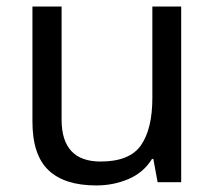

<svg xmlns="http://www.w3.org/2000/svg" viewBox="-20 -556 658 586"><path d="M533 -536V0H461L448 -71H444Q418 -29 372 -9.5Q326 10 274 10Q177 10 128 -36.5Q79 -83 79 -185V-536H168V-191Q168 -63 287 -63Q376 -63 410.5 -113Q445 -163 445 -257V-536Z"/></svg>

Font: Noto Sans Tifinagh Air
Style: Regular
Weight: 400
Designer: JamraPatel
Foundry: JamraPatel LLC
Version: Version 2.006; ttfautohint (v1.8.4.7-5d5b)